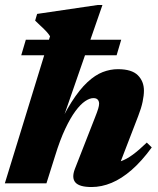

<svg xmlns="http://www.w3.org/2000/svg" viewBox="-28 -738 638 773"><path d="M194 -111 159 0H-8.5L173.5 -592Q167 -602 160.5 -609.2Q154 -616.5 147 -623.2Q140 -630 132 -637.2Q124 -644.5 113.5 -655L121.5 -682L366 -718H384.5L199 -183.5L192.5 -196.5Q227 -275.5 259.8 -326.8Q292.5 -378 323.8 -407Q355 -436 385.5 -447.8Q416 -459.5 446.5 -459.5Q502.5 -459.5 527 -435Q551.5 -410.5 551.5 -373Q551.5 -354 546.2 -328.5Q541 -303 528.5 -271L438.5 -37.5L408 -80.5Q434 -80.5 457.5 -88.5Q481 -96.5 506.2 -115Q531.5 -133.5 563 -164L583 -144.5Q542.5 -89 502 -53.8Q461.5 -18.5 421.2 -1.8Q381 15 340.5 15Q292 15 275.8 -3.2Q259.5 -21.5 273.5 -58L353.5 -262.5Q363.5 -287.5 367.2 -300Q371 -312.5 371 -320.5Q371 -330.5 365.5 -336.8Q360 -343 348 -343Q333 -343 314.5 -330.5Q296 -318 275.8 -290.8Q255.5 -263.5 234.5 -219Q213.5 -174.5 194 -111ZM57.5 -515.5 76 -578H460L441.5 -515.5Z"/></svg>

Font: Newsreader 24pt ExtraBold
Style: Italic
Weight: 800
Italic angle: -17°
Designer: Hugues Gentile
Foundry: Production Type
Version: Version 1.003